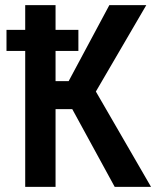

<svg xmlns="http://www.w3.org/2000/svg" viewBox="-20 -731 612 751"><path d="M197.3 -710.9V0H78.6V-710.9ZM552.2 -710.9 314.9 -304.2H163.1L146 -413.6H248.5L407.7 -710.9ZM428.7 0 252 -323.7 328.1 -419.4 570.8 0ZM286.6 -614.3V-531.7H5.4V-614.3Z"/></svg>

Font: Roboto Condensed Medium
Style: Regular
Weight: 500
Designer: Christian Robertson
Foundry: Google
Version: Version 3.0